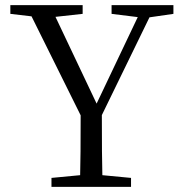

<svg xmlns="http://www.w3.org/2000/svg" viewBox="-20 -732 712 752"><path d="M181.6 0V-35.2L293.9 -45.9Q295.9 -115.2 295.9 -280.3L103.5 -668L20.5 -677.7V-711.9H303.7V-677.7L197.3 -666L358.4 -326.2L519.5 -665L417 -677.7V-711.9H659.2V-677.7L565.4 -664.1L378.9 -281.2Q378.9 -116.2 380.9 -45.9L493.2 -35.2V0Z"/></svg>

Font: Bpmf GenYo Min R
Style: R
Weight: 400
Foundry: But Ko
Version: Version 1.320